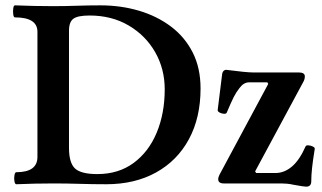

<svg xmlns="http://www.w3.org/2000/svg" viewBox="-20 -686 1206 718"><path d="M41 3Q36 3 34 -8Q32 -19 34 -30.5Q36 -42 41 -42Q120 -42 120 -99V-567Q120 -621 36 -621Q31 -621 29.5 -632Q28 -643 29.5 -654.5Q31 -666 36 -666Q108 -663 179 -663Q223 -663 267 -664.5Q311 -666 355 -666Q432 -666 499.5 -646Q567 -626 619 -587Q671 -548 700.5 -490Q730 -432 730 -355Q730 -246 686.5 -165.5Q643 -85 563.5 -41Q484 3 377 3Q328 3 278.5 1.5Q229 0 179 0Q110 0 41 3ZM344 -35Q423 -35 479.5 -76.5Q536 -118 566 -190Q596 -262 596 -352Q596 -428 560.5 -490.5Q525 -553 461.5 -590.5Q398 -628 315 -628Q271 -628 254.5 -616Q238 -604 238 -571V-133Q238 -77 260.5 -56Q283 -35 344 -35ZM1125 12Q1122 12 1110.5 10.5Q1099 9 1078 5Q1065 2 1053.5 1Q1042 0 1033 0H817Q796 0 796 -16Q796 -23 801 -33L983 -372L980 -378H911Q891 -378 875 -356Q863 -341 853.5 -322Q844 -303 828 -265Q826 -260 817.5 -260.5Q809 -261 801.5 -265Q794 -269 794 -274L810 -403Q811 -423 825 -425Q863 -420 889 -417.5Q915 -415 928 -415H1098Q1120 -415 1120 -400Q1120 -391 1116 -383L934 -45L938 -39H1010Q1043 -39 1071.5 -63Q1100 -87 1123 -139Q1125 -143 1133.5 -142.5Q1142 -142 1150 -138Q1158 -134 1157 -129Q1150 -86 1147 -58Q1144 -30 1144 -8Q1144 12 1125 12Z"/></svg>

Font: Junicode
Style: Bold
Weight: 700
Designer: Peter S. Baker
Version: Version 2.100; ttfautohint (v1.8.4)